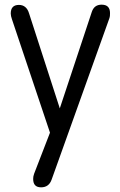

<svg xmlns="http://www.w3.org/2000/svg" viewBox="-20 -575 514 822"><path d="M126 169C123 177 122 184 122 191C122 215 133 227 156 227C177 227 193 217 201 194L448 -496C451 -504 451 -512 451 -519C451 -543 439 -555 415 -555C394 -555 380 -545 373 -524L236 -111L104 -519C97 -542 82 -554 61 -554C38 -554 26 -542 26 -517C26 -510 28 -502 31 -493L194 -7Z"/></svg>

Font: Numismatica Pro
Style: Regular
Weight: 400
Designer: Chris Hopkins
Foundry: Edward C. D. Hopkins
Version: Version 2.19D